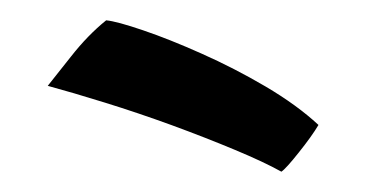

<svg xmlns="http://www.w3.org/2000/svg" viewBox="-20 -738 372 189"><path d="M84.5 -718Q95 -717 120.8 -708.2Q146.5 -699.5 178.5 -685.2Q210.5 -671 241.5 -652.8Q272.5 -634.5 293.5 -615Q287 -604 274.2 -588Q261.5 -572 257 -569Q240 -578.5 211.2 -590.5Q182.5 -602.5 149 -614.8Q115.5 -627 83.2 -637Q51 -647 27 -653.5Q33.5 -661.5 50 -682.5Q66.5 -703.5 84.5 -718Z"/></svg>

Font: Grandstander
Style: Regular
Weight: 400
Designer: Tyler Finck
Foundry: Etcetera Type Co
Version: Version 1.200; ttfautohint (v1.8.3)